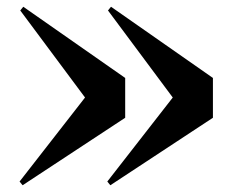

<svg xmlns="http://www.w3.org/2000/svg" viewBox="-20 -567 680 569"><path d="M307 -18 298 -29 492 -278 300 -536 309 -547 611 -336V-218ZM47 -18 38 -29 232 -278 40 -536 49 -547 351 -336V-218Z"/></svg>

Font: Reggae One
Style: Regular
Weight: 400
Designer: Fontworks Inc.
Foundry: Fontworks Inc.
Version: Version 1.100